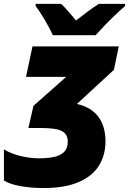

<svg xmlns="http://www.w3.org/2000/svg" viewBox="-20 -951 659 981"><path d="M201.2 9.8Q138.2 9.8 83.5 -0.2Q28.8 -10.3 0 -28.8V-188Q36.1 -165.5 85.2 -153.8Q134.3 -142.1 180.2 -142.1Q219.7 -142.1 252.9 -148.4Q286.1 -154.8 306.2 -173.3Q326.2 -191.9 326.2 -229Q326.2 -264.2 297.6 -280.5Q269 -296.9 190.9 -296.9H125L150.9 -410.2L317.9 -558.1H112.8L146 -713.9H586.9L562 -594.2L373 -419.9Q446.8 -403.3 482.9 -353.8Q519 -304.2 519 -229Q519 -159.2 485.8 -105.2Q452.6 -51.3 382.3 -20.8Q312 9.8 201.2 9.8ZM250 -771Q240.2 -793 225.1 -820.3Q210 -847.7 193.6 -874Q177.2 -900.4 162.1 -919.9V-931.2H292Q303.2 -921.9 317.4 -905.8Q331.5 -889.6 345.5 -873.5Q359.4 -857.4 368.2 -846.2Q396 -867.7 425 -889.6Q454.1 -911.6 484.9 -931.2H619.1V-919.9Q594.2 -898.9 566.4 -872.3Q538.6 -845.7 513.2 -819.1Q487.8 -792.5 468.3 -771Z"/></svg>

Font: Open Sans ExtraBold
Style: Italic
Weight: 800
Italic angle: -12°
Designer: Monotype Design Team
Foundry: Monotype Imaging Inc.
Version: Version 3.000; ttfautohint (v1.8.4)